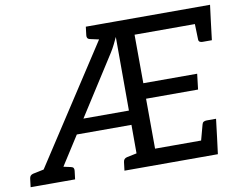

<svg xmlns="http://www.w3.org/2000/svg" viewBox="-120 -822 1162 927"><g transform="rotate(-10 461.0 -358.5)"><path d="M-13 0 454 -717H964L954 -638H580L581 -400H845L836 -324H581L582 -79H886L876 0H490L489 -643Q482 -628 473 -609.5Q464 -591 452 -572L101 -23Q94 -13 85.5 -6.5Q77 0 76 0ZM175 -212 210 -282H505L524 -212ZM801 -54 828 -154Q830 -163 836 -166.5Q842 -170 851 -170H897L886 -79ZM875 -663 954 -638 943 -547H897Q889 -547 883.5 -550.5Q878 -554 878 -563ZM457 -717 436 -639 363 -655Q355 -657 352 -662Q349 -667 350 -676L355 -717ZM418 0 423 -41Q424 -50 428.5 -55Q433 -60 441 -62L518 -78L520 0ZM74 0 94 -78 167 -62Q176 -60 179 -55Q182 -50 181 -41L176 0ZM-42 0 -37 -41Q-36 -50 -31.5 -55Q-27 -60 -19 -62L58 -78L60 0Z"/></g></svg>

Font: Aleo
Style: Italic
Weight: 400
Italic angle: -7°
Designer: Alessio Laiso
Foundry: Alessio Laiso
Version: Version 2.001;gftools[0.9.29]